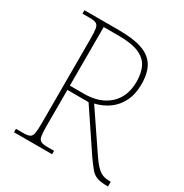

<svg xmlns="http://www.w3.org/2000/svg" viewBox="-166 -843 931 973"><g transform="rotate(30 300.0 -357.0)"><path d="M50 0V-20H93Q118 -20 130 -26Q142 -32 145.5 -51Q149 -70 149 -108V-606Q149 -645 145.5 -663.5Q142 -682 130 -688Q118 -694 93 -694H50V-714H253Q337 -714 388.5 -696Q440 -678 464 -638.5Q488 -599 488 -533Q488 -475 467 -433Q446 -391 410.5 -365.5Q375 -340 329 -329L480 -106Q511 -61 534 -44.5Q557 -28 589 -28H600V0H596Q557 0 535 -8Q513 -16 496.5 -36Q480 -56 456 -90L301 -321H177V-108Q177 -70 180.5 -51Q184 -32 196 -26Q208 -20 233 -20H273V0ZM259 -346Q351 -346 405.5 -395Q460 -444 460 -532Q460 -582 443 -617Q426 -652 383.5 -670.5Q341 -689 264 -689H177V-346Z"/></g></svg>

Font: Noto Serif Bengali Thin
Style: Regular
Weight: 250
Version: Version 2.003